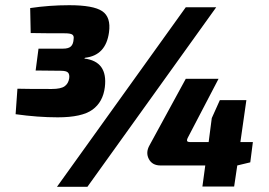

<svg xmlns="http://www.w3.org/2000/svg" viewBox="-20 -718 1034 738"><path d="M307 -496 304 -493Q395 -482 383 -383Q376 -326 335.5 -296.5Q295 -267 202 -267Q126 -267 40 -279L47 -377Q80 -376 179 -376Q214 -376 228.5 -386.5Q243 -397 246 -417Q248 -432 241.5 -439Q235 -446 213 -446L117 -447L128 -531H222Q244 -531 253 -540Q262 -549 263 -568Q265 -580 258 -585Q251 -590 229 -590Q152 -590 98 -591L96 -687Q170 -698 246 -698Q339 -698 373 -675Q407 -652 399 -594Q387 -505 307 -496ZM811 -690 316 0H199L694 -690ZM942 -94 892 -82 880 -1H758L769 -82H597Q565 -82 552 -107Q539 -132 555 -160L694 -415H820L701 -187Q694 -172 709 -172H782L794 -264L825 -333H927L904 -172H952Z"/></svg>

Font: Exo 2.0 Extra Bold
Style: Italic
Weight: 800
Italic angle: -8°
Designer: Natanael Gama
Version: Version 1.001;PS 001.001;hotconv 1.0.70;makeotf.lib2.5.58329